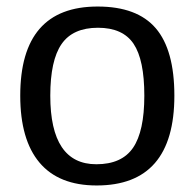

<svg xmlns="http://www.w3.org/2000/svg" viewBox="-20 -558 596 588"><path d="M514 -265Q514 10 276 10Q160 10 101 -60Q42 -130 42 -265Q42 -538 279 -538Q400 -538 457 -471.5Q514 -405 514 -265ZM422 -265Q422 -375 389 -424Q356 -473 280 -473Q203 -473 168.5 -423Q134 -373 134 -265Q134 -55 275 -55Q353 -55 387.5 -105.5Q422 -156 422 -265Z"/></svg>

Font: Libra Sans
Style: Regular
Weight: 400
Foundry: Context Ltd
Version: Version 1.002